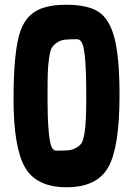

<svg xmlns="http://www.w3.org/2000/svg" viewBox="-20 -772 560 808"><path d="M172 -742Q207 -752 260 -752Q349 -752 395 -722Q441 -692 462 -611Q483 -530 483 -371Q483 -152 435.5 -68Q388 16 260.5 16Q133 16 85 -68Q37 -152 37 -354Q37 -556 65 -639Q93 -722 172 -742ZM217 -138Q250 -138 267.5 -139.5Q285 -141 301.5 -150.5Q318 -160 324.5 -172Q331 -184 336 -214Q343 -256 343 -362Q343 -468 338.5 -520Q334 -572 326 -589.5Q318 -607 304 -607Q272 -607 253.5 -605Q235 -603 219.5 -592.5Q204 -582 197.5 -570Q191 -558 186.5 -526.5Q182 -495 181 -463.5Q180 -432 180 -354Q180 -276 184.5 -224Q189 -172 196.5 -155Q204 -138 217 -138Z"/></svg>

Font: Chau Philomene One
Style: Regular
Weight: 400
Designer: Vicente Lamonaca
Foundry: TipoType
Version: Version 1.002